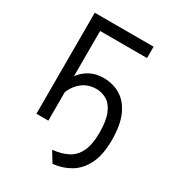

<svg xmlns="http://www.w3.org/2000/svg" viewBox="-214 -820 1044 1152"><g transform="rotate(30 308.0 -244.0)"><path d="M332.2 212 288 139.8Q349.8 133.8 393.5 110.8Q437.2 87.8 460.2 39.5Q483.2 -8.8 483.2 -91Q483.2 -172.5 463.5 -220.2Q443.8 -268 410.3 -288.5Q376.9 -309 335.5 -309Q281 -309 240.2 -277.6Q199.4 -246.1 176.2 -187.8L131.8 -201.8Q147.5 -258.2 175.6 -300.1Q203.6 -341.9 245.2 -364.9Q286.8 -388 342.5 -388Q407.1 -388 458.4 -357.1Q509.8 -326.2 539.8 -260.4Q569.8 -194.5 569.8 -89.2Q569.8 13.4 537.8 77.4Q505.9 141.5 452 173.5Q398.1 205.5 332.2 212ZM98.5 0V-700H506V-621.2H181V0Z"/></g></svg>

Font: Overpass Mono Light
Style: Regular
Weight: 300
Monospace: yes
Designer: Delve Withrington, Dave Bailey
Foundry: Delve Fonts LLC
Version: Version 4.000